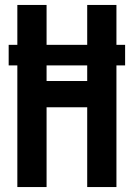

<svg xmlns="http://www.w3.org/2000/svg" viewBox="-20 -755 540 775"><path d="M50 0V-491H15V-574H50V-735H168V-574H332V-735H450V-574H485V-491H450V0H332V-322H168V0ZM168 -428H332V-491H168Z"/></svg>

Font: Iosevka SS01
Style: Bold
Weight: 700
Monospace: yes
Designer: Belleve Invis
Foundry: Belleve Invis
Version: 2.3.3; ttfautohint (v1.8.3)